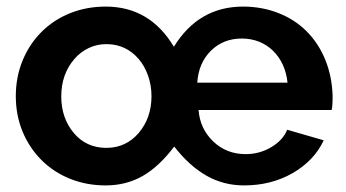

<svg xmlns="http://www.w3.org/2000/svg" viewBox="-20 -553 1051 583"><path d="M509 -108Q555 -49 607 -19.5Q659 10 721 10Q803 10 868 -27Q934 -65 963 -127L852 -159Q839 -127 803.5 -106Q768 -85 726 -85Q668 -85 628 -123Q587 -162 583 -219H987Q990 -230 990 -262Q988 -322 967.5 -372Q947 -422 911 -458Q875 -494 825 -513.5Q775 -533 718 -533Q583 -533 508 -411Q435 -533 301 -533Q243 -533 193 -513Q143 -493 106 -456Q69 -419 48.5 -369Q28 -319 28 -261Q28 -203 48.5 -153.5Q69 -104 106 -67Q143 -30 193 -10Q243 10 301 10Q363 10 413 -18.5Q463 -47 509 -108ZM714 -436Q770 -436 809 -399Q847 -361 853 -302H579Q583 -362 620.5 -399Q658 -436 714 -436ZM205 -148Q166 -194 166 -260Q166 -328 206 -374Q224 -395 249 -407Q274 -419 303 -419Q362 -419 401 -374Q419 -353 429.5 -323.5Q440 -294 440 -261Q440 -195 401 -149Q362 -104 303 -104Q243 -104 205 -148Z"/></svg>

Font: RT Raleway Bold
Style: Regular
Weight: 400
Designer: Matt McInerney, Pablo Impallari, Rodrigo Fuenzalida — Edited by Milan Moffatt in April 2016
Foundry: Matt McInerney, Pablo Impallari, Rodrigo Fuenzalida — Edited by Milan Moffatt in April 2016
Version: Version 3.001